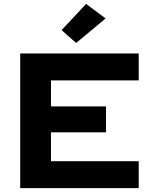

<svg xmlns="http://www.w3.org/2000/svg" viewBox="-20 -978 786 998"><path d="M85 -700H701V-560H245V-425H531V-290H245V-140H701V0H85ZM528.9 -882.1 375.9 -754.6 300.2 -821.7 427.7 -957.7Z"/></svg>

Font: Copperplate Sans CC
Style: Bold
Weight: 700
Designer: indestructible type*
Foundry: Cowboy Collective
Version: Version 1.000